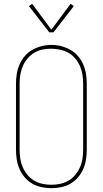

<svg xmlns="http://www.w3.org/2000/svg" viewBox="-20 -981 540 1009"><path d="M250 8Q224 8 198 2.5Q172 -3 149.5 -16Q127 -29 110 -49Q93 -69 82.5 -93Q72 -117 68 -143Q64 -169 64 -195V-540Q64 -566 68 -592Q72 -618 82.5 -642Q93 -666 110 -686Q127 -706 150 -719Q173 -732 198.5 -738.5Q224 -745 250 -745Q276 -745 301.5 -738.5Q327 -732 350 -719Q373 -706 390 -686Q407 -666 417.5 -642Q428 -618 432 -592Q436 -566 436 -540V-195Q436 -169 432 -143Q428 -117 417.5 -93Q407 -69 390 -49Q373 -29 350.5 -16Q328 -3 302 2.5Q276 8 250 8ZM250 -10Q274 -10 297 -15Q320 -20 340.5 -32Q361 -44 376 -62.5Q391 -81 400.5 -102.5Q410 -124 413.5 -147.5Q417 -171 417 -195V-540Q417 -564 413.5 -587.5Q410 -611 400.5 -633Q391 -655 375.5 -673.5Q360 -692 339.5 -703.5Q319 -715 295 -720Q271 -725 248 -725Q224 -725 201 -720Q178 -715 158 -702.5Q138 -690 123 -671.5Q108 -653 99 -631.5Q90 -610 86.5 -586.5Q83 -563 83 -540V-195Q83 -171 86.5 -147.5Q90 -124 99.5 -102.5Q109 -81 124 -62.5Q139 -44 159.5 -32Q180 -20 203 -15Q226 -10 250 -10ZM239 -811 132 -949 149 -961 250 -825 351 -961 368 -949 261 -811Z"/></svg>

Font: Zed Mono Thin
Style: Regular
Weight: 100
Monospace: yes
Designer: Belleve Invis
Foundry: Belleve Invis
Version: Version 1.0.0; ttfautohint (v1.8.4)